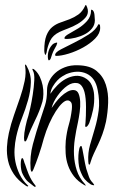

<svg xmlns="http://www.w3.org/2000/svg" viewBox="-20 -733 448 759"><path d="M352 -359Q354 -328 348 -299.5Q342 -271 333 -247Q331 -242 326.5 -236Q322 -230 318 -232Q316 -232 317 -239Q318 -246 318 -249Q319 -260 319.5 -276.5Q320 -293 320 -310Q320 -327 318.5 -342.5Q317 -358 314 -369Q305 -401 285.5 -404.5Q266 -408 246 -394Q226 -380 208 -355Q190 -330 184 -306Q190 -315 199.5 -327.5Q209 -340 221 -351.5Q233 -363 246.5 -370.5Q260 -378 272 -377Q285 -376 290.5 -363Q296 -350 297 -331Q298 -312 295 -290Q292 -268 288 -249Q281 -218 276 -185Q271 -152 272.5 -120.5Q274 -89 283.5 -59.5Q293 -30 316 -5Q318 -2 319 0Q320 2 314 -1Q288 -16 272.5 -36Q257 -56 249 -79Q241 -102 239.5 -127Q238 -152 240 -177Q244 -213 252 -240Q260 -267 264 -301Q266 -322 261 -328.5Q256 -335 249 -336Q239 -337 226.5 -325.5Q214 -314 200.5 -293Q187 -272 174.5 -244Q162 -216 153 -185Q145 -154 133.5 -120.5Q122 -87 112 -63Q108 -54 106 -54Q104 -54 102.5 -58Q101 -62 101 -64Q97 -114 110 -163Q123 -212 140 -262Q150 -293 158 -317Q166 -341 166 -378Q166 -394 174 -411.5Q182 -429 197.5 -443.5Q213 -458 236 -467Q259 -476 288 -475Q336 -474 362 -452.5Q388 -431 398.5 -398Q409 -365 407.5 -326.5Q406 -288 399 -252Q393 -225 385 -203Q377 -181 368 -162Q359 -143 351 -126Q343 -109 338 -92Q337 -89 336 -85.5Q335 -82 333 -82Q331 -82 330 -86Q329 -90 329 -95Q327 -129 336 -160.5Q345 -192 355 -225.5Q365 -259 370 -296Q375 -333 366 -378Q357 -426 322 -442Q287 -458 242 -440Q236 -437 226 -431Q216 -425 206.5 -415Q197 -405 189 -391.5Q181 -378 179 -362Q191 -380 207 -396Q223 -412 241 -421.5Q259 -431 277.5 -433Q296 -435 314 -426Q335 -415 343 -395.5Q351 -376 352 -359ZM148 -332Q137 -294 118.5 -257Q100 -220 88 -186Q87 -184 84.5 -178.5Q82 -173 78 -174Q76 -175 75.5 -180.5Q75 -186 75 -189Q75 -205 80.5 -231.5Q86 -258 92 -275Q94 -281 99.5 -305.5Q105 -330 109.5 -359Q114 -388 115.5 -415Q117 -442 110 -454Q106 -461 110 -461Q113 -461 118 -456Q130 -445 137.5 -429Q145 -413 148.5 -395.5Q152 -378 151.5 -361Q151 -344 148 -332ZM352 -1Q350 0 344 -2Q341 -3 339 -4Q325 -13 315 -24.5Q305 -36 295 -64Q292 -74 290.5 -89.5Q289 -105 290 -120Q291 -135 293.5 -145.5Q296 -156 301 -156Q303 -156 305.5 -144.5Q308 -133 310.5 -118Q313 -103 316 -88Q319 -73 321 -66Q326 -51 331 -36Q336 -21 347 -10Q349 -8 351 -4.5Q353 -1 352 -1ZM82 1Q51 -20 34.5 -45Q18 -70 12 -97Q6 -124 7.5 -152Q9 -180 15 -207Q23 -243 35.5 -278.5Q48 -314 59.5 -347.5Q71 -381 77.5 -413Q84 -445 79 -474Q79 -478 80 -478Q82 -478 85 -473Q103 -441 102 -407Q101 -373 91 -337.5Q81 -302 66.5 -265.5Q52 -229 44 -192Q39 -169 37.5 -143.5Q36 -118 41 -93Q46 -68 57.5 -44Q69 -20 89 -1Q93 1 91 3Q89 5 86.5 3.5Q84 2 82 1ZM120 5Q117 7 112 2Q101 -6 90.5 -15Q80 -24 70 -44Q66 -51 64 -62Q62 -73 62 -83.5Q62 -94 63.5 -101Q65 -108 68 -108Q72 -107 74.5 -97Q77 -87 79 -84Q83 -73 86 -63.5Q89 -54 93 -45Q99 -31 105 -21Q111 -11 119 -1Q120 0 121 2Q122 4 120 5ZM201 -564Q207 -566 206 -562Q205 -558 203 -553Q198 -544 195 -538.5Q192 -533 190 -528.5Q188 -524 186 -518.5Q184 -513 181 -503Q179 -498 177.5 -497Q176 -496 175 -495Q172 -493 170.5 -498Q169 -503 169 -511Q169 -517 170.5 -525Q172 -533 176 -541Q180 -549 186 -555.5Q192 -562 201 -564ZM164 -525Q161 -516 160 -516Q158 -516 156.5 -522Q155 -528 155 -533Q155 -571 163.5 -592.5Q172 -614 186.5 -626Q201 -638 219 -644Q237 -650 255 -657Q273 -664 289.5 -675.5Q306 -687 317 -711Q319 -716 322 -710Q325 -704 327 -695Q330 -677 317.5 -663Q305 -649 287 -638.5Q269 -628 249 -620.5Q229 -613 216 -607Q189 -594 178.5 -572.5Q168 -551 164 -525ZM198 -516Q198 -526 221 -538Q244 -550 273.5 -564.5Q303 -579 331 -597Q359 -615 369 -637H371Q375 -637 375.5 -631Q376 -625 376 -623Q376 -601 356.5 -581Q337 -561 309 -545.5Q281 -530 251.5 -521Q222 -512 202 -512Q198 -512 198 -516ZM235 -584Q237 -591 253.5 -600Q270 -609 289.5 -621Q309 -633 324.5 -650.5Q340 -668 340 -692Q340 -695 340.5 -695Q341 -695 346 -693Q352 -688 353.5 -674.5Q355 -661 355 -653Q355 -635 344 -621Q333 -607 316 -598Q299 -589 279 -584Q259 -579 242 -579Q240 -579 237 -579.5Q234 -580 235 -584Z"/></svg>

Font: Akronim
Style: Regular
Weight: 400
Designer: Grzegorz Klimczewski
Foundry: Fonty.PL
Version: Version 1.001